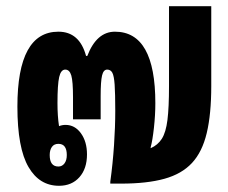

<svg xmlns="http://www.w3.org/2000/svg" viewBox="-20 -591 734 618"><path d="M170 7Q107 7 72 -53Q36 -114 36 -248Q36 -489 168 -489Q236 -489 257 -411H261Q291 -489 350 -489Q480 -489 480 -259Q480 -221 475.5 -180Q471 -139 465 -117V-114Q488 -124 501 -144.5Q514 -165 519 -205Q524 -245 524 -314V-571H660V-314Q660 -224 645.5 -163Q631 -102 598 -66.5Q565 -31 509 -15.5Q453 0 370 0H335V-6Q343 -64 347 -123.5Q351 -183 351 -234Q351 -290 349 -318.5Q347 -347 341.5 -357Q336 -367 325 -367Q313 -367 308.5 -348Q304 -329 304 -282V-207H215V-278Q215 -329 209.5 -348Q204 -367 190 -367Q176 -367 170.5 -343Q165 -319 165 -259Q165 -217 170 -185Q180 -189 191 -189Q221 -189 240.5 -162Q260 -135 260 -94Q260 -48 235.5 -20.5Q211 7 170 7ZM168 -55Q180 -55 187.5 -65Q195 -75 195 -92Q195 -128 168 -128Q154 -128 147 -118Q140 -108 140 -92Q140 -55 168 -55Z"/></svg>

Font: Noto Sans Thai Looped UI Condensed ExtraBold
Style: Regular
Weight: 800
Width: 3
Designer: Cadson Demak Team
Foundry: Cadson Demak Co., Ltd.
Version: Version 1.000